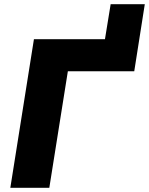

<svg xmlns="http://www.w3.org/2000/svg" viewBox="-20 -891 707 911"><path d="M29 0 141 -705H478L505 -871H667L617 -553H302L214 0Z"/></svg>

Font: Nunito Sans 11pt Black
Style: Italic
Weight: 900
Italic angle: -9°
Version: Version 3.101;gftools[0.9.27]